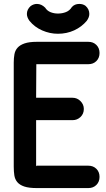

<svg xmlns="http://www.w3.org/2000/svg" viewBox="-20 -947 539 978"><path d="M275 -878Q297 -878 316 -885.5Q335 -893 346 -911Q360 -927 384 -927Q403 -927 416 -917Q435 -900 435 -876Q435 -859 422 -841Q396 -810 358 -792.5Q320 -775 275 -775Q234 -775 195 -792Q156 -809 130 -841Q117 -859 117 -876Q117 -899 136 -916Q151 -927 168 -927Q191 -927 210 -908Q220 -892 237.5 -885Q255 -878 275 -878ZM430 -734Q455 -734 471 -718Q487 -702 487 -677Q487 -652 471 -636Q455 -620 430 -620H165Q165 -575 164.5 -534.5Q164 -494 164 -449H350Q373 -449 390 -432Q407 -415 407 -392Q407 -367 390 -351Q373 -335 350 -335H164V-99Q164 -103 168 -103H430Q455 -103 471 -87Q487 -71 487 -46Q487 -21 471 -5Q455 11 430 11H168Q127 11 103.5 3Q80 -5 68 -19.5Q56 -34 53 -54Q50 -74 50 -98V-628Q50 -651 53.5 -670.5Q57 -690 69.5 -704Q82 -718 105.5 -726Q129 -734 168 -734Z"/></svg>

Font: VDS
Style: Bold
Weight: 700
Designer: artmaker
Foundry: artmaker
Version: Version 1.000 2009 initial release